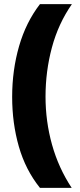

<svg xmlns="http://www.w3.org/2000/svg" viewBox="-20 -754 387 932"><path d="M39 -284Q39 -413 72.5 -529.5Q106 -646 174 -734H329Q263 -639 232 -523.5Q201 -408 201 -285Q201 -165 232.5 -52Q264 61 328 158H174Q104 71 71.5 -42.5Q39 -156 39 -284Z"/></svg>

Font: Noto Sans Gujarati SemiCondensed Black
Style: Regular
Weight: 900
Width: 4
Designer: Jelle Bosma - Monotype Design Team, Universal Thirst
Foundry: Monotype Imaging Inc.
Version: Version 2.106; ttfautohint (v1.8.4.7-5d5b)